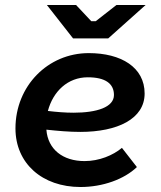

<svg xmlns="http://www.w3.org/2000/svg" viewBox="-20 -740 646 770"><path d="M303 10C392 10 478 -21 529 -70L469 -147C433 -117 378 -94 319 -94C232 -94 172 -141 166 -220C212 -215 258 -211 302 -211C451 -211 560 -263 560 -365C560 -470 466 -527 336 -527C172 -527 42 -395 42 -225C42 -85 149 10 303 10ZM273 -586H414L564 -720H447L364 -655H346L285 -720H168ZM172 -295C193 -374 252 -430 332 -430C402 -430 437 -405 437 -359C437 -310 368 -288 275 -288C241 -288 206 -291 172 -295Z"/></svg>

Font: Fixel Display 20240404 SemiBold
Style: Italic
Weight: 600
Italic angle: -10°
Designer: AlfaBravo + MacPaw
Foundry: Kyrylo Tkachov, Marchela Mozhyna, Serhii Makarenko, Maria Weinstein, Zakhar Kryvoshyya
Version: Version 1.211;Glyphs 3.2 (3225)